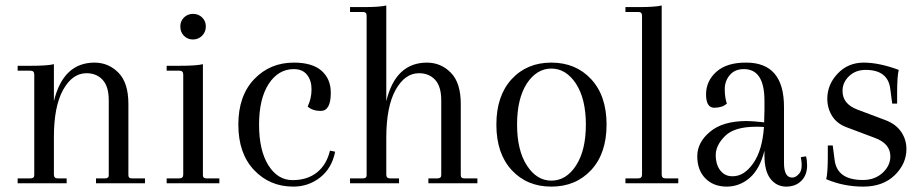

<svg xmlns="http://www.w3.org/2000/svg" viewBox="-20 -674 3397 706"><path d="M452.1 -292V-29.8Q452.1 -17.6 465.8 -18.1H513.2V0H333V-18.1H366.2Q380.4 -18.1 379.9 -29.8V-305.2Q379.9 -356 357.4 -380.4Q335 -404.8 297.9 -404.8Q246.1 -404.8 211.9 -343.3Q177.7 -281.7 178.2 -167V-32.2Q178.2 -18.1 191.9 -18.1H225.1V0H44.9V-18.1H91.8Q106 -18.1 106 -29.8V-399.9Q106 -414.1 91.8 -414.1H44.9V-432.1H94.2Q154.3 -432.1 178.2 -438V-301.8Q212.4 -443.8 328.1 -443.8Q379.9 -443.4 416 -406.2Q452.1 -369.1 452.1 -292Z M643.1 -576.2Q642.6 -595.7 656.2 -609.4Q669.9 -623 689.9 -623Q710 -623 723.6 -609.4Q737.3 -595.7 736.8 -576.2Q736.8 -556.6 723.1 -542.5Q709 -528.8 689.5 -528.8Q669.9 -528.8 656.2 -542.5Q643.1 -556.2 643.1 -576.2ZM653.8 -32.2V-399.9Q653.8 -414.1 639.6 -414.1H592.8V-432.1H642.1Q702.1 -432.1 726.1 -438V-29.8Q726.1 -17.6 739.7 -18.1H786.6V0H592.8V-18.1H639.6Q653.8 -18.1 653.8 -32.2Z M1060.5 -419.9Q1003.4 -419.9 967.8 -365.2Q932.6 -310.5 932.6 -215.8Q932.6 -121.1 966.8 -66.4Q1001 -11.7 1055.7 -11.7Q1110.4 -11.7 1145.5 -40Q1180.7 -67.9 1193.4 -120.1L1212.4 -116.2Q1200.2 -55.2 1157.2 -21.5Q1114.3 12.2 1058.6 12.2Q971.7 12.2 914.1 -48.8Q856.4 -109.9 856.4 -215.8Q856.4 -321.8 914.6 -382.8Q972.7 -443.8 1060.5 -443.8Q1128.4 -443.8 1162.6 -413.6Q1196.8 -383.3 1196.3 -332Q1196.3 -266.1 1159.2 -266.1Q1129.4 -266.1 1111.3 -282.2Q1125.5 -312 1125.5 -344.7Q1126 -377 1109.4 -398.4Q1092.8 -419.9 1060.5 -419.9Z M1674.3 -292V-29.8Q1674.3 -17.6 1688.5 -18.1H1735.4V0H1555.2V-18.1H1588.4Q1602.5 -18.1 1602.5 -29.8V-305.2Q1602.5 -356 1580.1 -380.4Q1557.6 -404.8 1520.5 -404.8Q1468.8 -404.8 1434.6 -343.3Q1400.4 -281.7 1400.4 -167V-32.2Q1400.4 -18.1 1414.1 -18.1H1447.3V0H1267.1V-18.1H1314.5Q1328.6 -18.1 1328.1 -29.8V-616.2Q1328.1 -630.4 1314.5 -629.9H1267.1V-647.9H1316.4Q1376.5 -647.9 1400.4 -653.8V-301.8Q1434.6 -443.8 1550.3 -443.8Q1602.1 -443.4 1638.2 -406.2Q1674.3 -369.1 1674.3 -292Z M1881.3 -215.8Q1881.3 -121.1 1917.5 -65.4Q1953.6 -9.8 2007.3 -9.8Q2062 -9.8 2098.1 -65.4Q2134.3 -121.1 2134.3 -215.8Q2134.3 -310.5 2097.7 -366.7Q2061 -421.9 2007.3 -421.9Q1953.6 -421.9 1917 -366.7Q1881.3 -311 1881.3 -215.8ZM1861.3 -48.8Q1805.2 -109.9 1805.2 -215.8Q1805.2 -321.8 1861.3 -382.8Q1917.5 -443.8 2007.3 -443.8Q2097.2 -443.8 2153.8 -382.8Q2210.4 -321.8 2210.4 -215.8Q2210.4 -109.9 2153.8 -48.8Q2097.2 12.2 2007.3 12.2Q1917.5 12.2 1861.3 -48.8Z M2340.8 -32.2V-616.2Q2340.8 -630.4 2327.1 -629.9H2279.8V-647.9H2329.1Q2389.2 -647.9 2413.1 -653.8V-32.2Q2413.1 -18.1 2426.8 -18.1H2474.1V0H2279.8V-18.1H2327.1Q2340.8 -18.1 2340.8 -32.2Z M2673.8 -25.9Q2715.8 -25.4 2749.5 -73.2Q2783.2 -121.1 2789.1 -207Q2779.3 -208 2760.7 -208Q2680.7 -208 2646.5 -174.3Q2612.3 -140.6 2611.8 -104.5Q2611.8 -68.4 2628.9 -46.9Q2646 -25.4 2673.8 -25.9ZM2791 -303.2Q2791 -420.4 2714.8 -419.9Q2681.6 -419.9 2663.1 -397.5Q2644.5 -375 2645 -345.2Q2645 -315.4 2652.8 -293Q2635.7 -277.8 2606 -277.8Q2576.2 -278.3 2576.2 -327.1Q2576.2 -376 2614.3 -410.2Q2652.8 -444.3 2724.1 -443.8Q2863.3 -443.8 2862.8 -279.8V-75.2Q2862.8 -21 2893.1 -21Q2907.2 -21 2919.9 -37.1Q2932.6 -53.2 2924.8 -96.2L2943.8 -99.1Q2947.8 -84 2947.8 -65.9Q2947.8 -29.8 2926.3 -8.8Q2905.3 12.2 2870.1 12.2Q2835 11.7 2813 -16.6Q2791 -44.9 2791 -102.1V-120.1Q2773.9 -52.2 2736.8 -20Q2699.7 12.2 2651.4 12.2Q2602.5 11.7 2573.2 -18.6Q2543.9 -48.8 2543.9 -99.6Q2543.9 -150.4 2590.8 -189.5Q2637.7 -229 2726.1 -229Q2745.1 -229 2790 -224.1V-232.9L2791 -268.1Z M3313 -126Q3313 -71.8 3270 -29.8Q3226.6 12.2 3154.3 12.2Q3082 12.2 3018.1 -15.1Q3023.9 -39.1 3023.9 -99.1V-139.2H3042L3048.8 -86.9Q3057.6 -11.7 3153.8 -12.2Q3196.8 -12.2 3225.6 -38.6Q3253.9 -64.9 3253.9 -99.1Q3253.9 -146 3196.8 -167L3092.8 -206.1Q3057.6 -219.2 3040 -247.1Q3022.5 -274.9 3022 -310.1Q3022 -363.3 3060.1 -403.3Q3097.7 -443.4 3155.3 -443.8Q3212.9 -443.8 3284.7 -417Q3278.8 -393.1 3278.8 -333V-293H3260.7L3253.9 -345.2Q3246.1 -417 3163.1 -417Q3126 -417 3102.1 -394Q3078.1 -371.1 3078.1 -339.8Q3077.6 -292 3132.8 -271L3236.8 -231.9Q3273.9 -217.8 3293.5 -189.5Q3313 -161.1 3313 -126Z"/></svg>

Font: Arapey-Regular
Style: Regular
Weight: 400
Designer: Eduardo Rodriguez Tunni
Foundry: Eduardo Rodriguez Tunni
Version: Version 1.002